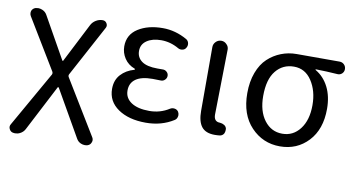

<svg xmlns="http://www.w3.org/2000/svg" viewBox="-75 -743 2088 1137"><g transform="rotate(10 969.0 -174.0)"><path d="M125 173.8Q115.2 192.4 95.7 202.1Q82 209 66.4 209Q61.5 209 56.6 208Q40 206.1 32.2 190.4Q28.3 183.6 28.3 175.8Q28.3 168 33.2 160.2L221.7 -171.9Q225.6 -180.7 220.7 -189.5L38.1 -491.2Q33.2 -500 33.2 -508.8Q33.2 -515.6 35.2 -522.5Q42 -538.1 58.6 -543Q67.4 -544.9 74.2 -544.9Q85.9 -544.9 97.7 -540Q117.2 -532.2 127 -514.6L267.6 -264.6Q268.6 -262.7 271 -262.7Q273.4 -262.7 273.4 -264.6L392.6 -498Q402.3 -517.6 421.4 -529.3Q440.4 -541 461.9 -541Q478.5 -541 486.8 -526.9Q495.1 -512.7 487.3 -499L321.3 -190.4Q317.4 -181.6 322.3 -173.8L521.5 153.3Q526.4 161.1 526.4 169.9Q526.4 176.8 523.4 183.6Q517.6 199.2 501 204.1Q493.2 206.1 485.4 206.1Q473.6 206.1 461.9 201.2Q443.4 193.4 433.6 174.8L274.4 -103.5Q273.4 -104.5 271 -104.5Q268.6 -104.5 268.6 -103.5Z M817.4 12.7Q714.8 12.7 650.9 -31.2Q586.9 -75.2 586.9 -150.4Q586.9 -203.1 617.7 -236.8Q648.4 -270.5 697.3 -284.2Q700.2 -285.2 700.2 -287.6Q700.2 -290 698.2 -291Q658.2 -305.7 636.2 -338.9Q614.3 -372.1 614.3 -411.1Q614.3 -481.4 673.3 -519Q732.4 -556.6 821.3 -556.6Q897.5 -556.6 967.8 -516.6Q980.5 -508.8 983.4 -494.1Q986.3 -479.5 978.5 -466.8Q971.7 -454.1 957 -451.2Q942.4 -448.2 930.7 -455.1Q879.9 -484.4 824.2 -484.4Q771.5 -484.4 738.3 -461.9Q705.1 -439.5 705.1 -399.4Q705.1 -360.4 735.8 -337.9Q766.6 -315.4 830.1 -315.4Q845.7 -315.4 861.3 -315.4Q876 -316.4 886.7 -306.6Q897.5 -296.9 897.5 -282.7Q897.5 -268.6 886.7 -258.3Q876 -248 861.3 -249Q836.9 -250 813.5 -250Q747.1 -250 712.9 -226.1Q678.7 -202.1 678.7 -156.7Q678.7 -111.3 717.8 -85.4Q756.8 -59.6 826.2 -59.6Q891.6 -59.6 945.3 -93.8Q958 -101.6 972.7 -99.1Q987.3 -96.7 995.1 -85Q1001 -75.2 1001 -64.5Q1001 -60.5 1000 -56.6Q997.1 -41 984.4 -33.2Q912.1 12.7 817.4 12.7Z M1232.4 12.7Q1177.7 12.7 1153.3 -18.6Q1128.9 -49.8 1128.9 -113.3V-497.1Q1128.9 -515.6 1142.6 -529.3Q1156.2 -543 1175.3 -543Q1194.3 -543 1207 -529.3Q1220.7 -516.6 1220.7 -498L1213.9 -106.4Q1213.9 -63.5 1251 -63.5Q1265.6 -62.5 1277.3 -55.2Q1289.1 -47.9 1292 -34.2Q1292 -30.3 1292 -25.4Q1292 -14.6 1287.1 -4.9Q1279.3 7.8 1264.6 10.7Q1250 12.7 1232.4 12.7Z M1624 12.7Q1521.5 12.7 1450.7 -61.5Q1379.9 -135.7 1379.9 -264.6Q1379.9 -334 1400.4 -388.7Q1420.9 -443.4 1456.1 -476.1Q1491.2 -508.8 1535.2 -525.9Q1579.1 -543 1627.9 -543H1885.7Q1902.3 -543 1913.6 -531.7Q1924.8 -520.5 1924.8 -503.9Q1924.8 -488.3 1913.6 -477.5Q1902.3 -466.8 1886.7 -467.8Q1818.4 -472.7 1755.9 -473.6Q1753.9 -473.6 1753.9 -471.7Q1753.9 -469.7 1755.9 -468.8Q1805.7 -439.5 1833.5 -384.3Q1861.3 -329.1 1861.3 -253.9Q1861.3 -130.9 1793.9 -59.1Q1726.6 12.7 1624 12.7ZM1625 -63.5Q1690.4 -63.5 1731.4 -117.2Q1772.5 -170.9 1772.5 -260.7Q1772.5 -346.7 1732.9 -406.7Q1693.4 -466.8 1626 -466.8Q1558.6 -466.8 1517.1 -415.5Q1475.6 -364.3 1475.6 -264.6Q1475.6 -172.9 1517.1 -118.2Q1558.6 -63.5 1625 -63.5Z"/></g></svg>

Font: irohamaru Regular
Style: Regular
Weight: 400
Designer: [Source Han Sans]
Ryoko NISHIZUKA  (kana & ideographs); Paul D. Hunt (Latin, Greek & Cyrillic); Wenlong ZHANG  (bopomofo
Version: Version 1.00